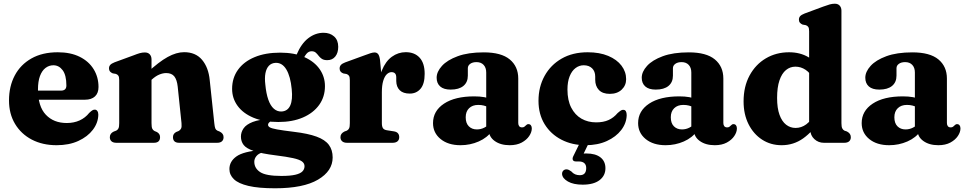

<svg xmlns="http://www.w3.org/2000/svg" viewBox="-20 -769 5200 1034"><path d="M510.5 -300.5Q510.5 -267.5 491.5 -249.8Q472.5 -232 437.5 -232H141.5V-281H308.5Q337.5 -281 337.5 -308.5Q337.5 -364 317.5 -390.8Q297.5 -417.5 267.5 -417.5Q244 -417.5 225 -403Q206 -388.5 195.2 -359.5Q184.5 -330.5 184.5 -287Q184.5 -196 226.8 -151.2Q269 -106.5 339.5 -106.5Q378 -106.5 408.8 -120.5Q439.5 -134.5 460.5 -161Q471.5 -171.5 478 -175.2Q484.5 -179 491 -178.5Q499 -178.5 504.2 -171.2Q509.5 -164 509.5 -151Q508.5 -107.5 480.2 -70.2Q452 -33 402 -10Q352 13 285 13Q209 13 151.2 -17.2Q93.5 -47.5 61 -101.8Q28.5 -156 28.5 -228Q28.5 -304 59.5 -362.5Q90.5 -421 149.2 -454.2Q208 -487.5 291 -487.5Q360.5 -487.5 409.5 -463Q458.5 -438.5 484.5 -396Q510.5 -353.5 510.5 -300.5Z M796 -449V-106Q796 -85 799.8 -76.5Q803.5 -68 812 -63.5L825 -58Q842 -48.5 842 -30.5Q842 0 808.5 0H607Q589.5 0 580.5 -8Q571.5 -16 571.5 -30Q571.5 -40.5 576.8 -48Q582 -55.5 592.5 -60.5L606 -65.5Q614 -69.5 618 -77.8Q622 -86 622 -106V-338Q622 -354.5 617.5 -361.2Q613 -368 604 -371L587 -374Q577.5 -378 572.2 -384.2Q567 -390.5 567 -400.5Q567 -412 573.8 -419.5Q580.5 -427 597 -433.5L698 -470.5Q719.5 -479 733 -482.8Q746.5 -486.5 760 -486.5Q777.5 -486.5 786.8 -476Q796 -465.5 796 -449ZM780 -325 751 -357 771 -376Q835.5 -436 882.8 -462Q930 -488 971.5 -488Q1033.5 -488 1068.2 -446.8Q1103 -405.5 1109.5 -337L1134 -106.5Q1136 -86.5 1139.2 -78Q1142.5 -69.5 1150.5 -65.5L1163 -60.5Q1173.5 -55 1178.8 -47.8Q1184 -40.5 1184 -30Q1184 -16 1175.2 -8Q1166.5 0 1149 0H945Q911.5 0 911.5 -30.5Q911.5 -48.5 928.5 -58L942 -63.5Q950.5 -68 955 -76.5Q959.5 -85 957.5 -106L937 -302.5Q933 -339.5 918.8 -357.5Q904.5 -375.5 875 -375.5Q857.5 -375.5 838 -367.5Q818.5 -359.5 798 -341Z M1563.5 -59Q1502 -66.5 1472.2 -72Q1442.5 -77.5 1433 -83.2Q1423.5 -89 1423.5 -97Q1423.5 -103.5 1429 -109Q1434.5 -114.5 1445.5 -120L1437 -128.5Q1376 -126 1341 -112.2Q1306 -98.5 1291.8 -77.8Q1277.5 -57 1277.5 -33.5Q1277.5 -7.5 1292 11.5Q1306.5 30.5 1347 44.2Q1387.5 58 1464 67.5Q1524 75 1558 82.5Q1592 90 1606 100.2Q1620 110.5 1620 126Q1620 142.5 1608.5 154.2Q1597 166 1569.8 172.2Q1542.5 178.5 1495 178.5Q1412.5 178.5 1381 157.8Q1349.5 137 1349.5 102Q1349.5 85.5 1361 71.5Q1372.5 57.5 1393 52.5L1386 39Q1291 46.5 1253.2 73.5Q1215.5 100.5 1215.5 141.5Q1215.5 173 1239.8 196.2Q1264 219.5 1318 232.2Q1372 245 1461.5 245Q1613.5 245 1692.5 198.5Q1771.5 152 1771.5 79Q1771.5 38.5 1751 11Q1730.5 -16.5 1684.8 -33.2Q1639 -50 1563.5 -59ZM1559.5 -436 1603 -430.5Q1618 -464 1629.8 -478.5Q1641.5 -493 1658 -493Q1672 -493 1680.2 -485.8Q1688.5 -478.5 1695.5 -469Q1702.5 -459.5 1713.2 -452.2Q1724 -445 1742.5 -445Q1770 -445 1785.8 -464.8Q1801.5 -484.5 1801.5 -517Q1801.5 -553 1779.2 -572.8Q1757 -592.5 1722.5 -592.5Q1678.5 -592.5 1640.5 -563.5Q1602.5 -534.5 1577.5 -475ZM1730 -305Q1730 -355.5 1701.8 -396.2Q1673.5 -437 1619.8 -461.2Q1566 -485.5 1489 -485.5Q1409 -485.5 1351 -461.2Q1293 -437 1261.5 -393Q1230 -349 1230 -290.5Q1230 -239.5 1259.5 -199Q1289 -158.5 1344.5 -135.2Q1400 -112 1479 -112Q1555 -112 1611.2 -136.2Q1667.5 -160.5 1698.8 -204Q1730 -247.5 1730 -305ZM1463 -430.5Q1499.5 -432.5 1522 -395Q1544.5 -357.5 1551 -289Q1557 -232 1543.2 -201.2Q1529.5 -170.5 1496.5 -168.5Q1473 -167.5 1454.8 -183.5Q1436.5 -199.5 1425 -232.2Q1413.5 -265 1409 -312.5Q1404.5 -349 1409.5 -374.8Q1414.5 -400.5 1428 -414.8Q1441.5 -429 1463 -430.5Z M2016.5 -265Q2016.5 -340 2036.5 -389.5Q2056.5 -439 2090.5 -463.5Q2124.5 -488 2165 -488Q2213 -488 2240 -458.2Q2267 -428.5 2267 -371.5Q2267 -317 2244.8 -291Q2222.5 -265 2187 -265Q2151 -265 2132.8 -283Q2114.5 -301 2114 -332.5V-352Q2114 -366.5 2107.5 -373.5Q2101 -380.5 2088.5 -380.5Q2075 -380.5 2063 -369Q2051 -357.5 2043.8 -333.5Q2036.5 -309.5 2036.5 -272.5ZM2026.5 -446.5 2036.5 -338.5V-106Q2036.5 -88 2042.2 -79Q2048 -70 2063.5 -67.5L2102 -61.5Q2116.5 -59 2123.2 -51Q2130 -43 2130 -30Q2130 -16 2120.8 -8Q2111.5 0 2094 0H1849Q1832 0 1822.8 -8Q1813.5 -16 1813.5 -30Q1813.5 -40.5 1818.8 -47.8Q1824 -55 1834.5 -60.5L1848 -65.5Q1856 -69.5 1860 -77.8Q1864 -86 1864 -106V-337Q1864 -354 1859.5 -360.8Q1855 -367.5 1846 -370.5L1829 -373.5Q1819.5 -377 1814.2 -383.5Q1809 -390 1809 -400Q1809 -411.5 1816 -419.2Q1823 -427 1839 -433L1939 -469.5Q1962.5 -478.5 1975.5 -482.5Q1988.5 -486.5 1997 -486.5Q2009.5 -486.5 2016.5 -477.5Q2023.5 -468.5 2026.5 -446.5Z M2612.5 -69.5V-82L2598.5 -85V-378.5Q2598.5 -404.5 2584.5 -419.5Q2570.5 -434.5 2546 -434.5Q2525 -434.5 2512.2 -425.2Q2499.5 -416 2499.5 -401.5V-361.5Q2499.5 -326 2475.5 -306.2Q2451.5 -286.5 2407 -286.5Q2369.5 -286.5 2350.5 -303.5Q2331.5 -320.5 2331.5 -350.5Q2331.5 -382.5 2360 -414Q2388.5 -445.5 2444.8 -466.2Q2501 -487 2585 -487Q2679.5 -487 2725.2 -449Q2771 -411 2771 -346V-106.5Q2771 -96 2776 -89.5Q2781 -83 2791.5 -83Q2799.5 -83 2804 -86.5Q2808.5 -90 2812.5 -94Q2815 -96.5 2818 -98.5Q2821 -100.5 2825.5 -100.5Q2834.5 -100.5 2839.2 -94Q2844 -87.5 2844 -77.5Q2844 -57.5 2830 -36.5Q2816 -15.5 2789.5 -1.2Q2763 13 2725 13Q2675.5 13 2644 -9.8Q2612.5 -32.5 2612.5 -69.5ZM2312 -106Q2312 -171.5 2371.2 -210.8Q2430.5 -250 2534 -250Q2564 -250 2587.8 -245.8Q2611.5 -241.5 2627.5 -234L2612.5 -190.5Q2599 -197 2585.5 -200.5Q2572 -204 2555.5 -204Q2524.5 -204 2506.2 -186.2Q2488 -168.5 2488 -137.5Q2488 -105.5 2504.8 -88.8Q2521.5 -72 2548 -72Q2569.5 -72 2588 -81.5Q2606.5 -91 2618 -105.5L2630 -64.5Q2604.5 -27.5 2558.2 -7.2Q2512 13 2460 13Q2393.5 13 2352.8 -20.2Q2312 -53.5 2312 -106Z M3352 -342.5Q3352 -309 3328 -286.2Q3304 -263.5 3264 -263.5Q3225 -263.5 3205.2 -284.5Q3185.5 -305.5 3185.5 -339.5V-356.5Q3185.5 -384.5 3168.8 -401Q3152 -417.5 3123.5 -417.5Q3099.5 -417.5 3079.5 -402.5Q3059.5 -387.5 3047.8 -358.2Q3036 -329 3036 -286.5Q3036 -229 3056.2 -189.5Q3076.5 -150 3111.2 -130Q3146 -110 3190.5 -110Q3229.5 -110 3257.2 -122.5Q3285 -135 3306 -160Q3317.5 -170 3324 -174Q3330.5 -178 3336.5 -177.5Q3346 -177.5 3350.5 -170Q3355 -162.5 3355 -149Q3354 -106 3325.8 -69Q3297.5 -32 3248.2 -9.5Q3199 13 3134 13Q3061 13 3003.5 -16.8Q2946 -46.5 2913 -100.2Q2880 -154 2880 -226Q2880 -301 2912.8 -360.2Q2945.5 -419.5 3004.8 -453.5Q3064 -487.5 3145 -487.5Q3209 -487.5 3255.5 -468Q3302 -448.5 3327 -415.5Q3352 -382.5 3352 -342.5ZM3106.5 -7.5H3155L3116.5 72L3083 63.5Q3093.5 60.5 3106.2 59Q3119 57.5 3138 57.5Q3187 57.5 3213.8 78.5Q3240.5 99.5 3240.5 137Q3240.5 177 3208.8 201.2Q3177 225.5 3118 225.5Q3068 225.5 3038.5 208.5Q3009 191.5 3007 169Q3006.5 157.5 3013 150.5Q3019.5 143.5 3029.5 143Q3037.5 143 3043.8 146.2Q3050 149.5 3056.5 154Q3066 165 3077.5 169.8Q3089 174.5 3102.5 174.5Q3137 174.5 3137 136Q3137 119 3127 109.8Q3117 100.5 3097 100.5H3082Q3068.5 100.5 3065 92.2Q3061.5 84 3067.5 72Z M3717 -69.5V-82L3703 -85V-378.5Q3703 -404.5 3689 -419.5Q3675 -434.5 3650.5 -434.5Q3629.5 -434.5 3616.8 -425.2Q3604 -416 3604 -401.5V-361.5Q3604 -326 3580 -306.2Q3556 -286.5 3511.5 -286.5Q3474 -286.5 3455 -303.5Q3436 -320.5 3436 -350.5Q3436 -382.5 3464.5 -414Q3493 -445.5 3549.2 -466.2Q3605.5 -487 3689.5 -487Q3784 -487 3829.8 -449Q3875.5 -411 3875.5 -346V-106.5Q3875.5 -96 3880.5 -89.5Q3885.5 -83 3896 -83Q3904 -83 3908.5 -86.5Q3913 -90 3917 -94Q3919.5 -96.5 3922.5 -98.5Q3925.5 -100.5 3930 -100.5Q3939 -100.5 3943.8 -94Q3948.5 -87.5 3948.5 -77.5Q3948.5 -57.5 3934.5 -36.5Q3920.5 -15.5 3894 -1.2Q3867.5 13 3829.5 13Q3780 13 3748.5 -9.8Q3717 -32.5 3717 -69.5ZM3416.5 -106Q3416.5 -171.5 3475.8 -210.8Q3535 -250 3638.5 -250Q3668.5 -250 3692.2 -245.8Q3716 -241.5 3732 -234L3717 -190.5Q3703.5 -197 3690 -200.5Q3676.5 -204 3660 -204Q3629 -204 3610.8 -186.2Q3592.5 -168.5 3592.5 -137.5Q3592.5 -105.5 3609.2 -88.8Q3626 -72 3652.5 -72Q3674 -72 3692.5 -81.5Q3711 -91 3722.5 -105.5L3734.5 -64.5Q3709 -27.5 3662.8 -7.2Q3616.5 13 3564.5 13Q3498 13 3457.2 -20.2Q3416.5 -53.5 3416.5 -106Z M4344 -91.5 4337.5 -94V-600.5Q4337.5 -617 4333 -623.8Q4328.5 -630.5 4319.5 -633.5L4302.5 -636.5Q4293 -640.5 4287.8 -646.8Q4282.5 -653 4282.5 -663Q4282.5 -674.5 4289.2 -682Q4296 -689.5 4312.5 -696L4413.5 -733.5Q4435 -741.5 4448.5 -745.2Q4462 -749 4475.5 -749Q4493 -749 4502.2 -738.5Q4511.5 -728 4511.5 -711.5V-106Q4511.5 -86 4515.8 -77.8Q4520 -69.5 4527.5 -65.5L4541 -61Q4551.5 -55.5 4556.8 -48Q4562 -40.5 4562 -30Q4562 -16 4553 -8Q4544 0 4526.5 0H4417Q4387 0 4365.5 -20Q4344 -40 4344 -69.5ZM3984.5 -223Q3984.5 -303 4016.8 -362.5Q4049 -422 4104.5 -454.8Q4160 -487.5 4229.5 -487.5Q4289 -487.5 4333.8 -461Q4378.5 -434.5 4409 -382.5L4365 -338.5Q4343.5 -376.5 4318.2 -393.2Q4293 -410 4263.5 -410Q4235 -410 4212.8 -391.8Q4190.5 -373.5 4177.8 -336.2Q4165 -299 4165 -241.5Q4165 -186.5 4178 -150.8Q4191 -115 4213.5 -97.5Q4236 -80 4264.5 -80Q4295.5 -80 4321.8 -99.2Q4348 -118.5 4369.5 -158.5L4398 -125.5Q4357.5 -61 4305.8 -24Q4254 13 4189.5 13Q4130.5 13 4084.2 -17Q4038 -47 4011.2 -100.2Q3984.5 -153.5 3984.5 -223Z M4921 -69.5V-82L4907 -85V-378.5Q4907 -404.5 4893 -419.5Q4879 -434.5 4854.5 -434.5Q4833.5 -434.5 4820.8 -425.2Q4808 -416 4808 -401.5V-361.5Q4808 -326 4784 -306.2Q4760 -286.5 4715.5 -286.5Q4678 -286.5 4659 -303.5Q4640 -320.5 4640 -350.5Q4640 -382.5 4668.5 -414Q4697 -445.5 4753.2 -466.2Q4809.5 -487 4893.5 -487Q4988 -487 5033.8 -449Q5079.5 -411 5079.5 -346V-106.5Q5079.5 -96 5084.5 -89.5Q5089.5 -83 5100 -83Q5108 -83 5112.5 -86.5Q5117 -90 5121 -94Q5123.5 -96.5 5126.5 -98.5Q5129.5 -100.5 5134 -100.5Q5143 -100.5 5147.8 -94Q5152.5 -87.5 5152.5 -77.5Q5152.5 -57.5 5138.5 -36.5Q5124.5 -15.5 5098 -1.2Q5071.5 13 5033.5 13Q4984 13 4952.5 -9.8Q4921 -32.5 4921 -69.5ZM4620.5 -106Q4620.5 -171.5 4679.8 -210.8Q4739 -250 4842.5 -250Q4872.5 -250 4896.2 -245.8Q4920 -241.5 4936 -234L4921 -190.5Q4907.5 -197 4894 -200.5Q4880.5 -204 4864 -204Q4833 -204 4814.8 -186.2Q4796.5 -168.5 4796.5 -137.5Q4796.5 -105.5 4813.2 -88.8Q4830 -72 4856.5 -72Q4878 -72 4896.5 -81.5Q4915 -91 4926.5 -105.5L4938.5 -64.5Q4913 -27.5 4866.8 -7.2Q4820.5 13 4768.5 13Q4702 13 4661.2 -20.2Q4620.5 -53.5 4620.5 -106Z"/></svg>

Font: Fraunces 28pt Soft Wonky
Style: Bold
Weight: 700
Version: Version 1.000;[b76b70a41]